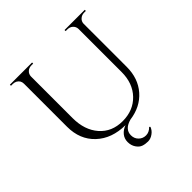

<svg xmlns="http://www.w3.org/2000/svg" viewBox="-229 -875 1242 1242"><g transform="rotate(-45 392.5 -254.0)"><path d="M372 85Q372 115 392 135Q412 155 441 155Q470 155 494 130L500 136Q491 160 470 175Q447 192 422.5 192Q398 192 377.5 185Q357 178 341.5 155Q326 132 326 101Q326 70 344.5 47.5Q363 25 394 14Q270 13 194.5 -58Q119 -129 119 -246V-640Q119 -670 93 -684Q81 -690 66 -690H50V-700H253V-690H237Q215 -690 200 -676.5Q185 -663 184 -642V-260Q184 -151 242.5 -84Q301 -17 399 -17Q497 -17 558 -80.5Q619 -144 619 -247V-642Q618 -663 603 -676.5Q588 -690 566 -690H550V-700H735V-690H719Q698 -690 682.5 -676.5Q667 -663 666 -643V-247Q666 -142 605.5 -72.5Q545 -3 442 11Q372 30 372 85Z"/></g></svg>

Font: Cinzel Decorative
Style: Regular
Weight: 400
Designer: Natanael Gama
Version: Version 1.002;PS 001.002;hotconv 1.0.56;makeotf.lib2.0.21325